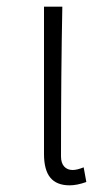

<svg xmlns="http://www.w3.org/2000/svg" viewBox="-20 -547 330 576"><path d="M112 -85V-527H167Q163 -331 163 -78Q163 -58 172.5 -47.5Q182 -37 198 -37Q211 -37 231 -45L239 -1Q211 9 189 9Q150 9 131 -14Q112 -37 112 -85Z"/></svg>

Font: Nebula Sans Light
Style: Regular
Weight: 300
Designer: Paul D. Hunt for Adobe (as Source Sans)
Foundry: Nebula Entertainment & Broadcasting LLC
Version: Version 1.010